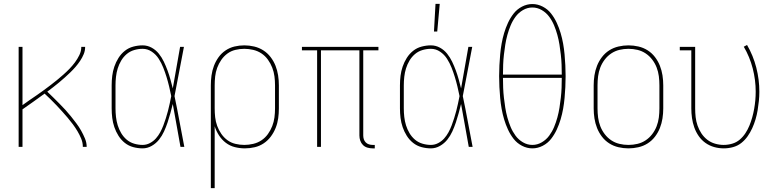

<svg xmlns="http://www.w3.org/2000/svg" viewBox="-20 -764 4040 999"><path d="M77 0V-520H97V-217Q115 -230 133 -242.5Q151 -255 169.5 -267.5Q188 -280 205.5 -293Q223 -306 241 -319.5Q259 -333 276 -347Q293 -361 309.5 -375.5Q326 -390 341.5 -406Q357 -422 370 -439.5Q383 -457 393 -477.5Q403 -498 403 -520H423Q423 -500 415.5 -482Q408 -464 397 -447.5Q386 -431 373 -416Q360 -401 346 -387.5Q332 -374 317.5 -361Q303 -348 288 -335.5Q273 -323 257.5 -311Q242 -299 226 -287Q242 -272 258 -256Q274 -240 290 -224Q306 -208 321 -191.5Q336 -175 350 -157.5Q364 -140 377.5 -122Q391 -104 402 -84.5Q413 -65 422 -43.5Q431 -22 431 0H411Q411 -22 402.5 -42.5Q394 -63 383 -81.5Q372 -100 359 -117.5Q346 -135 332 -151.5Q318 -168 303.5 -184Q289 -200 274 -216Q259 -232 243.5 -247Q228 -262 212 -277Q183 -256 154.5 -235.5Q126 -215 97 -195V0Z M722 8Q698 8 673.5 1.5Q649 -5 629.5 -20.5Q610 -36 596.5 -57.5Q583 -79 575 -102.5Q567 -126 564 -150.5Q561 -175 561 -200V-320Q561 -345 564 -369.5Q567 -394 575 -417.5Q583 -441 596.5 -462.5Q610 -484 629.5 -499.5Q649 -515 673.5 -521.5Q698 -528 722 -528Q747 -528 769 -516Q791 -504 806.5 -484.5Q822 -465 832.5 -443Q843 -421 851.5 -398Q860 -375 866.5 -351.5Q873 -328 879 -304Q889 -358 898 -412Q907 -466 917 -520H937Q924 -456 912.5 -392Q901 -328 888 -264Q902 -198 914 -132Q926 -66 939 0H919Q909 -56 899 -112Q889 -168 879 -223Q873 -199 866.5 -175Q860 -151 852 -127Q844 -103 833.5 -80Q823 -57 807.5 -37.5Q792 -18 769.5 -5Q747 8 722 8ZM722 -10Q742 -10 760 -19.5Q778 -29 791 -43.5Q804 -58 813.5 -75.5Q823 -93 830 -111.5Q837 -130 843 -149Q849 -168 854 -187Q859 -206 863 -225Q867 -244 871 -264Q866 -289 860 -314Q854 -339 846.5 -363.5Q839 -388 829.5 -412Q820 -436 806 -458Q792 -480 770 -495Q748 -510 722 -510Q700 -510 678 -503.5Q656 -497 639 -482.5Q622 -468 610.5 -448.5Q599 -429 592.5 -408Q586 -387 583.5 -364.5Q581 -342 581 -320V-200Q581 -178 583.5 -155.5Q586 -133 592.5 -112Q599 -91 610.5 -71.5Q622 -52 639 -37.5Q656 -23 678 -16.5Q700 -10 722 -10Z M1077 215V-320Q1077 -346 1080.5 -371.5Q1084 -397 1093 -421Q1102 -445 1117 -466Q1132 -487 1153.5 -501.5Q1175 -516 1200 -522Q1225 -528 1251 -528Q1277 -528 1302.5 -522Q1328 -516 1350 -502Q1372 -488 1388 -467Q1404 -446 1413.5 -422Q1423 -398 1427 -372Q1431 -346 1431 -320V-200Q1431 -174 1427.5 -148.5Q1424 -123 1414.5 -99Q1405 -75 1389.5 -54Q1374 -33 1352.5 -18.5Q1331 -4 1305.5 2Q1280 8 1254 8Q1228 8 1202 1.5Q1176 -5 1155 -21Q1134 -37 1119.5 -59.5Q1105 -82 1097 -107V215ZM1251 -10Q1274 -10 1297.5 -15.5Q1321 -21 1340.5 -34Q1360 -47 1374 -66.5Q1388 -86 1396.5 -108Q1405 -130 1408 -153Q1411 -176 1411 -200V-320Q1411 -344 1408 -367Q1405 -390 1396.5 -412Q1388 -434 1374 -453.5Q1360 -473 1340.5 -486Q1321 -499 1297.5 -504.5Q1274 -510 1251 -510Q1228 -510 1205 -504.5Q1182 -499 1163.5 -485.5Q1145 -472 1131.5 -452.5Q1118 -433 1110 -411Q1102 -389 1099.5 -366Q1097 -343 1097 -320V-200Q1097 -177 1099.5 -154Q1102 -131 1110 -109Q1118 -87 1131.5 -67.5Q1145 -48 1163.5 -34.5Q1182 -21 1205 -15.5Q1228 -10 1251 -10Z M1919 8Q1905 8 1891.5 4Q1878 0 1868.5 -9.5Q1859 -19 1854.5 -32Q1850 -45 1850 -59V-502H1650V0H1630V-502H1551V-520H1949V-502H1870V-59Q1870 -49 1873 -39.5Q1876 -30 1883 -23Q1890 -16 1899.5 -13Q1909 -10 1919 -10H1930V8Z M2222 8Q2198 8 2173.5 1.5Q2149 -5 2129.5 -20.5Q2110 -36 2096.5 -57.5Q2083 -79 2075 -102.5Q2067 -126 2064 -150.5Q2061 -175 2061 -200V-320Q2061 -345 2064 -369.5Q2067 -394 2075 -417.5Q2083 -441 2096.5 -462.5Q2110 -484 2129.5 -499.5Q2149 -515 2173.5 -521.5Q2198 -528 2222 -528Q2247 -528 2269 -516Q2291 -504 2306.5 -484.5Q2322 -465 2332.5 -443Q2343 -421 2351.5 -398Q2360 -375 2366.5 -351.5Q2373 -328 2379 -304Q2389 -358 2398 -412Q2407 -466 2417 -520H2437Q2424 -456 2412.5 -392Q2401 -328 2388 -264Q2402 -198 2414 -132Q2426 -66 2439 0H2419Q2409 -56 2399 -112Q2389 -168 2379 -223Q2373 -199 2366.5 -175Q2360 -151 2352 -127Q2344 -103 2333.5 -80Q2323 -57 2307.5 -37.5Q2292 -18 2269.5 -5Q2247 8 2222 8ZM2222 -10Q2242 -10 2260 -19.5Q2278 -29 2291 -43.5Q2304 -58 2313.5 -75.5Q2323 -93 2330 -111.5Q2337 -130 2343 -149Q2349 -168 2354 -187Q2359 -206 2363 -225Q2367 -244 2371 -264Q2366 -289 2360 -314Q2354 -339 2346.5 -363.5Q2339 -388 2329.5 -412Q2320 -436 2306 -458Q2292 -480 2270 -495Q2248 -510 2222 -510Q2200 -510 2178 -503.5Q2156 -497 2139 -482.5Q2122 -468 2110.5 -448.5Q2099 -429 2092.5 -408Q2086 -387 2083.5 -364.5Q2081 -342 2081 -320V-200Q2081 -178 2083.5 -155.5Q2086 -133 2092.5 -112Q2099 -91 2110.5 -71.5Q2122 -52 2139 -37.5Q2156 -23 2178 -16.5Q2200 -10 2222 -10ZM2238 -600 2246 -744H2268L2255 -600Z M2750 8Q2722 8 2696 -5.5Q2670 -19 2652.5 -41.5Q2635 -64 2623 -90Q2611 -116 2603 -143Q2595 -170 2590 -198Q2585 -226 2582.5 -254Q2580 -282 2578.5 -310.5Q2577 -339 2577 -368Q2577 -396 2578.5 -424.5Q2580 -453 2582.5 -481Q2585 -509 2590 -537Q2595 -565 2603 -592Q2611 -619 2623 -645Q2635 -671 2652.5 -693.5Q2670 -716 2696 -729.5Q2722 -743 2750 -743Q2778 -743 2804 -729.5Q2830 -716 2847.5 -693.5Q2865 -671 2877 -645Q2889 -619 2897 -592Q2905 -565 2910 -537Q2915 -509 2917.5 -481Q2920 -453 2921.5 -424.5Q2923 -396 2923 -368Q2923 -339 2921.5 -310.5Q2920 -282 2917.5 -254Q2915 -226 2910 -198Q2905 -170 2897 -143Q2889 -116 2877 -90Q2865 -64 2847.5 -41.5Q2830 -19 2804 -5.5Q2778 8 2750 8ZM2903 -376Q2903 -402 2902 -428Q2901 -454 2898 -480Q2895 -506 2891 -531.5Q2887 -557 2880 -582.5Q2873 -608 2863 -632Q2853 -656 2837.5 -677Q2822 -698 2799 -711.5Q2776 -725 2750 -725Q2724 -725 2701 -711.5Q2678 -698 2662.5 -677Q2647 -656 2637 -632Q2627 -608 2620 -582.5Q2613 -557 2609 -531.5Q2605 -506 2602 -480Q2599 -454 2598 -428Q2597 -402 2597 -376ZM2750 -10Q2776 -10 2799 -23.5Q2822 -37 2837.5 -58Q2853 -79 2863 -103Q2873 -127 2880 -152.5Q2887 -178 2891 -203.5Q2895 -229 2898 -255Q2901 -281 2902 -307Q2903 -333 2903 -359H2597Q2597 -333 2598 -307Q2599 -281 2602 -255Q2605 -229 2609 -203.5Q2613 -178 2620 -152.5Q2627 -127 2637 -103Q2647 -79 2662.5 -58Q2678 -37 2701 -23.5Q2724 -10 2750 -10Z M3250 8Q3224 8 3198 2Q3172 -4 3150 -18Q3128 -32 3112 -53Q3096 -74 3086.5 -98Q3077 -122 3073 -148Q3069 -174 3069 -200V-320Q3069 -346 3073 -372Q3077 -398 3086.5 -422Q3096 -446 3112 -467Q3128 -488 3150 -502Q3172 -516 3198 -522Q3224 -528 3250 -528Q3276 -528 3302 -522Q3328 -516 3350 -502Q3372 -488 3388 -467Q3404 -446 3413.5 -422Q3423 -398 3427 -372Q3431 -346 3431 -320V-200Q3431 -174 3427 -148Q3423 -122 3413.5 -98Q3404 -74 3388 -53Q3372 -32 3350 -18Q3328 -4 3302 2Q3276 8 3250 8ZM3250 -10Q3274 -10 3297 -15.5Q3320 -21 3339.5 -34Q3359 -47 3373.5 -66Q3388 -85 3396.5 -107Q3405 -129 3408 -152.5Q3411 -176 3411 -200V-320Q3411 -344 3408 -367.5Q3405 -391 3396.5 -413Q3388 -435 3373.5 -454Q3359 -473 3339.5 -486Q3320 -499 3297 -504.5Q3274 -510 3250 -510Q3226 -510 3203 -504.5Q3180 -499 3160.5 -486Q3141 -473 3126.5 -454Q3112 -435 3103.5 -413Q3095 -391 3092 -367.5Q3089 -344 3089 -320V-200Q3089 -176 3092 -152.5Q3095 -129 3103.5 -107Q3112 -85 3126.5 -66Q3141 -47 3160.5 -34Q3180 -21 3203 -15.5Q3226 -10 3250 -10Z M3746 8Q3720 8 3695.5 1Q3671 -6 3650.5 -20.5Q3630 -35 3615.5 -56Q3601 -77 3592.5 -101Q3584 -125 3580.5 -150Q3577 -175 3577 -200V-502H3517V-520H3597V-200Q3597 -177 3599.5 -154.5Q3602 -132 3609.5 -110.5Q3617 -89 3629.5 -70Q3642 -51 3660 -37Q3678 -23 3700.5 -16.5Q3723 -10 3745 -10Q3768 -10 3790 -16.5Q3812 -23 3829 -37.5Q3846 -52 3858.5 -71Q3871 -90 3879.5 -111Q3888 -132 3894 -153.5Q3900 -175 3904 -197.5Q3908 -220 3910 -242.5Q3912 -265 3912 -287Q3912 -348 3896.5 -408Q3881 -468 3850 -521L3867 -530Q3899 -475 3915 -412.5Q3931 -350 3931 -287Q3931 -263 3928.5 -238.5Q3926 -214 3922 -190Q3918 -166 3911 -142.5Q3904 -119 3894 -97Q3884 -75 3870 -55Q3856 -35 3837 -20Q3818 -5 3794 1.5Q3770 8 3746 8Z"/></svg>

Font: Iosevka Curly Slab Thin
Style: Regular
Weight: 100
Monospace: yes
Designer: Belleve Invis
Foundry: Belleve Invis
Version: Version 22.1.2; ttfautohint (v1.8.4)